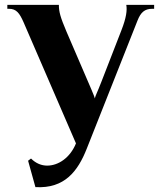

<svg xmlns="http://www.w3.org/2000/svg" viewBox="-20 -742 666 786"><path d="M76 -652 291 -155C267 -96 219 -64 173 -64C150 -64 127 -73 107 -93L95 -84L125 24C245 31 299 -42 335 -133L543 -658C556 -691 572 -706 603 -706H611V-722H497C501 -700 497 -669 477 -618L395 -407C378 -363 372 -354 368 -339C367 -345 362 -357 354 -376L252 -613C227 -672 221 -694 221 -722H10V-706H17C47 -706 60 -688 76 -652Z"/></svg>

Font: Sinistre
Style: Bold
Weight: 700
Designer: Jules Durand
Foundry: Collletttivo
Version: Version 69.420;Glyphs 3.2 (3217)